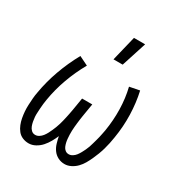

<svg xmlns="http://www.w3.org/2000/svg" viewBox="-177 -878 954 1013"><g transform="rotate(30 300.0 -372.0)"><path d="M142 8Q122 8 104.5 0.5Q87 -7 75.5 -21.5Q64 -36 57 -53.5Q50 -71 46.5 -90Q43 -109 41.5 -128.5Q40 -148 41 -168Q42 -188 43.5 -208Q45 -228 49 -248Q61 -319 86.5 -390Q112 -461 149 -528L204 -501Q169 -439 145 -372.5Q121 -306 110 -239Q108 -225 106 -211.5Q104 -198 103.5 -184Q103 -170 102 -156.5Q101 -143 102 -129.5Q103 -116 105.5 -103Q108 -90 112.5 -78Q117 -66 126.5 -57Q136 -48 150 -48Q162 -48 173 -55Q184 -62 192 -72.5Q200 -83 206 -94.5Q212 -106 217 -117.5Q222 -129 226.5 -140.5Q231 -152 234.5 -164Q238 -176 241 -188Q244 -200 246.5 -212Q249 -224 251.5 -236Q254 -248 256 -260L269 -338H331L318 -260Q316 -248 314.5 -236Q313 -224 311.5 -212Q310 -200 309 -188Q308 -176 307.5 -164Q307 -152 307.5 -140.5Q308 -129 309 -117Q310 -105 312.5 -94Q315 -83 319.5 -72.5Q324 -62 333 -55Q342 -48 354 -48Q366 -48 377 -55Q388 -62 395.5 -72Q403 -82 409 -93Q415 -104 420.5 -115.5Q426 -127 430 -138.5Q434 -150 437 -161.5Q440 -173 443.5 -184.5Q447 -196 449.5 -207.5Q452 -219 454.5 -231Q457 -243 459 -254Q470 -321 468.5 -387.5Q467 -454 452 -516L513 -528Q528 -461 530 -389.5Q532 -318 520 -246Q517 -227 513 -207.5Q509 -188 503.5 -169Q498 -150 491 -131.5Q484 -113 475.5 -94.5Q467 -76 457 -58.5Q447 -41 432.5 -26Q418 -11 399 -1.5Q380 8 361 8Q339 8 320.5 -1.5Q302 -11 290 -27.5Q278 -44 272 -64Q266 -84 262 -105Q254 -86 243 -66.5Q232 -47 217.5 -30.5Q203 -14 183 -3Q163 8 142 8ZM309 -600 346 -752H414L365 -600Z"/></g></svg>

Font: Iosevka Light Extended Oblique
Style: Regular
Weight: 300
Width: 7
Italic angle: -9°
Monospace: yes
Designer: Belleve Invis
Foundry: Belleve Invis
Version: Version 32.5.0; ttfautohint (v1.8.4)